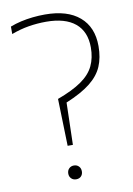

<svg xmlns="http://www.w3.org/2000/svg" viewBox="-85 -803 597 863"><g transform="rotate(-10 213.0 -372.0)"><path d="M180 -150 174 -365Q243.5 -390.5 284.2 -419Q325 -447.5 342.2 -483.8Q359.5 -520 359.5 -567.5Q359.5 -640 313.8 -678Q268 -716 181 -716Q140.5 -716 101.2 -709.5Q62 -703 22 -688V-722Q45 -731 71.2 -737Q97.5 -743 125.5 -746Q153.5 -749 181.5 -749Q284 -749 339.2 -701.5Q394.5 -654 394.5 -567.5Q394.5 -515 377.5 -475.2Q360.5 -435.5 320 -403.5Q279.5 -371.5 209 -342.5L204 -150ZM192 5Q178.5 5 169.8 -3.8Q161 -12.5 161 -26Q161 -40.5 169.8 -49.2Q178.5 -58 192 -58Q205.5 -58 214.2 -49.2Q223 -40.5 223 -26Q223 -12.5 214.8 -3.8Q206.5 5 192 5Z"/></g></svg>

Font: Encode Sans SC Thin
Style: Regular
Weight: 250
Designer: Multiple Designers
Foundry: Impallari Type
Version: Version 3.002